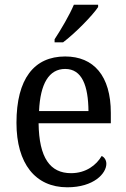

<svg xmlns="http://www.w3.org/2000/svg" viewBox="-20 -786 537 816"><path d="M212 -619V-606H248C300 -645 374 -721 397 -756V-766H294C275 -721 240 -662 212 -619ZM266 10C379 10 432 -49 432 -90C432 -107 422 -119 412 -123C390 -85 346 -50 282 -50C193 -50 146 -115 144 -262H451V-306C451 -464 378 -546 257 -546C125 -546 50 -451 50 -264C50 -91 130 10 266 10ZM356 -314H146C151 -430 188 -493 257 -493C329 -493 355 -421 356 -314Z"/></svg>

Font: Noto Serif Georgian SemiCondensed
Style: Regular
Weight: 400
Width: 4
Designer: Monotype Design Team, Akaki Razmadze
Foundry: Google LLC
Version: Version 2.003